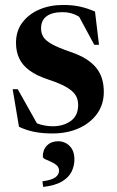

<svg xmlns="http://www.w3.org/2000/svg" viewBox="-20 -526 471 774"><path d="M234 -506Q272.5 -506 302 -499.5Q331.5 -493 363 -479.5L379 -345.5H360L288.5 -478L330.5 -434.5Q305 -457.5 282.2 -467.2Q259.5 -477 232 -477Q190 -477 167.8 -460.5Q145.5 -444 145.5 -411.5Q145.5 -392.5 154.5 -377.5Q163.5 -362.5 188.8 -348.2Q214 -334 263.5 -317Q300.5 -304.5 326.2 -288.5Q352 -272.5 368 -252.5Q384 -232.5 391.2 -208.5Q398.5 -184.5 398.5 -155.5Q398.5 -105 371.2 -67.2Q344 -29.5 297.5 -8.8Q251 12 191.5 12Q148.5 12 115.8 5Q83 -2 56.5 -15L31 -166.5H51.5L138 -12.5L101 -43Q115.5 -34 130.5 -28.2Q145.5 -22.5 161.2 -19.8Q177 -17 192.5 -17Q235.5 -17 265.2 -38.2Q295 -59.5 295 -103Q295 -120.5 288.8 -134.5Q282.5 -148.5 268.2 -160.5Q254 -172.5 230.5 -183.8Q207 -195 173 -206Q127.5 -221 99.2 -241.8Q71 -262.5 57.8 -290Q44.5 -317.5 44.5 -353.5Q44.5 -401 70 -435Q95.5 -469 138.2 -487.5Q181 -506 234 -506ZM151 205Q189.5 199.5 203.8 188.5Q218 177.5 218 162Q218 148.5 208.2 140Q198.5 131.5 185.2 126Q172 120.5 162.2 115.8Q152.5 111 152.5 105Q152.5 77.5 169.5 60.5Q186.5 43.5 214 43.5Q242 43.5 261 62.8Q280 82 280 117Q280 142 268.8 165.5Q257.5 189 230 205.5Q202.5 222 154 227.5Z"/></svg>

Font: Newsreader 60pt SemiBold
Style: Regular
Weight: 600
Designer: Hugues Gentile
Foundry: Production Type
Version: Version 1.003